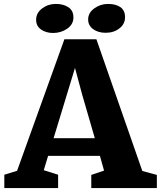

<svg xmlns="http://www.w3.org/2000/svg" viewBox="-20 -958 821 978"><path d="M354 -869Q354 -834 322.5 -812Q291 -790 250 -790Q215 -790 189.5 -807.5Q164 -825 164 -857Q164 -892 194.5 -915Q225 -938 264 -938Q303 -938 328.5 -921Q354 -904 354 -869ZM617 -870Q617 -836 588.5 -813.5Q560 -791 518 -791Q480 -791 454.5 -809.5Q429 -828 429 -859Q429 -893 460.5 -915.5Q492 -938 530 -938Q570 -938 593.5 -921.5Q617 -905 617 -870ZM705 -87 779 -67V0H445V-67L510 -89L489 -164H225L203 -91L276 -68V0H2V-68L67 -88L308 -758H471ZM253 -254H463L398 -478L362 -612Z"/></svg>

Font: Martel Heavy
Style: Regular
Weight: 900
Designer: Dan Reynolds
Foundry: Dan Reynolds
Version: Version 1.001; ttfautohint (v1.1) -l 5 -r 5 -G 72 -x 0 -D la